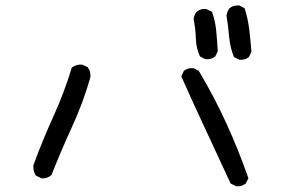

<svg xmlns="http://www.w3.org/2000/svg" viewBox="-20 -719 1040 701"><path d="M842 -39 822 -49Q777 -147 731 -245Q685 -343 642 -440L651 -460Q665 -472 687 -470L706 -460Q762 -366 807 -267.5Q852 -169 887 -68L877 -49Q863 -37 842 -39ZM131 -68 111 -78Q100 -94 102 -116Q135 -206 175 -294Q215 -382 242 -472Q259 -485 280 -483L300 -474Q312 -458 310 -437Q284 -345 243.5 -257Q203 -169 168 -80Q152 -66 131 -68ZM854 -501 834 -511Q820 -546 816.5 -585.5Q813 -625 807 -662Q809 -678 818 -689Q832 -701 854 -699L873 -689Q885 -652 890 -611.5Q895 -571 898 -530L889 -511Q875 -499 854 -501ZM729 -503 710 -513Q696 -544 695 -579.5Q694 -615 687 -648Q688 -664 698 -676Q712 -688 733 -686L754 -676Q766 -643 769.5 -606Q773 -569 775 -532L766 -513Q752 -501 729 -503Z"/></svg>

Font: Kosefont JP
Style: Regular
Weight: 400
Designer: Nozomi Seto 瀬戸のぞみ
Version: Version 3.00;June 19, 2020